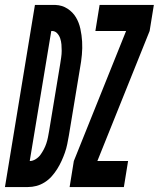

<svg xmlns="http://www.w3.org/2000/svg" viewBox="-66 -755 641 775"><path d="M-46 0 75 -735H158Q185 -734 206.5 -720Q228 -706 240.5 -685Q253 -664 258.5 -638.5Q264 -613 265.5 -587Q267 -561 264.5 -534Q262 -507 257 -480L212 -208Q209 -191 205.5 -173.5Q202 -156 196 -139Q190 -122 182.5 -105.5Q175 -89 165 -73Q155 -57 142.5 -43Q130 -29 114 -19Q98 -9 81 -4.5Q64 0 46 0ZM54 -105Q66 -105 78 -112.5Q90 -120 97.5 -130.5Q105 -141 111 -152.5Q117 -164 121 -176Q125 -188 127.5 -200.5Q130 -213 132 -225L177 -497Q179 -510 181 -523.5Q183 -537 183 -550Q183 -563 182 -575.5Q181 -588 177 -600Q173 -612 164.5 -621Q156 -630 143 -630H141ZM215 0 232 -105 443 -630H319L336 -735H555L538 -630L327 -105H451L434 0Z"/></svg>

Font: Iosevka Extrabold Oblique
Style: Regular
Weight: 800
Italic angle: -9°
Monospace: yes
Designer: Belleve Invis
Foundry: Belleve Invis
Version: Version 32.5.0; ttfautohint (v1.8.4)